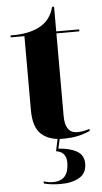

<svg xmlns="http://www.w3.org/2000/svg" viewBox="-60 -699 518 975"><g transform="rotate(-5 199.0 -212.0)"><path d="M238 10Q292 10 327 0.5Q362 -9 379 -18V-28Q346 -17 316 -17Q254 -17 254 -105V-526H371V-536H254V-662H244Q226 -591 163 -561Q107 -534 21 -536V-526H91V-149Q91 -62 130.5 -26Q170 10 238 10ZM209 238Q268 238 305 216Q342 194 342 146Q342 103 307.5 82.5Q273 62 213 58L228 -9H217L200 70Q252 78 252 132Q252 225 171 225Q149 225 124 217V228Q161 238 209 238Z"/></g></svg>

Font: Noto Serif Display SemiCondensed Extra
Style: Regular
Weight: 800
Width: 4
Designer: Monotype Design Team
Foundry: Monotype Imaging Inc.
Version: Version 1.900